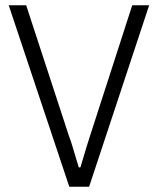

<svg xmlns="http://www.w3.org/2000/svg" viewBox="-20 -706 599 726"><path d="M242 0 13 -686H79L240 -194Q247 -176 253.5 -154Q260 -132 266.5 -110.5Q273 -89 278 -73H284Q289 -88 295 -109.5Q301 -131 308 -153Q315 -175 321 -194L480 -686H544L317 0Z"/></svg>

Font: Archivo SemiCondensed ExtraLight
Style: Regular
Weight: 250
Width: 4
Designer: Hector Gatti
Foundry: Omnibus-Type
Version: Version 2.001